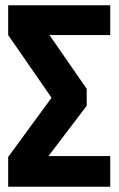

<svg xmlns="http://www.w3.org/2000/svg" viewBox="-20 -713 453 733"><path d="M400.9 -692.9V-579.1H168.9L311 -374V-309.1L165 -117.2H400.9V0H11.2V-113.8L176.8 -339.8L11.2 -579.1V-692.9Z"/></svg>

Font: Fira Sans Compressed
Style: Bold
Weight: 700
Width: 1
Designer: Carrois Corporate & Edenspiekermann AG
Foundry: Carrois Corporate GbR & Edenspiekermann AG
Version: Version 4.203;PS 004.203;hotconv 1.0.88;makeotf.lib2.5.64775